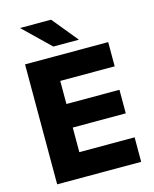

<svg xmlns="http://www.w3.org/2000/svg" viewBox="-122 -907 790 988"><g transform="rotate(-15 273.0 -413.0)"><path d="M211 0H58V-639H211ZM505.5 0H103.5V-130.5H505.5ZM493.5 -261.5H147.5V-387H493.5ZM501 -510H103V-639H501ZM83 -826.5H247L357.5 -691.5V-690H222.5L83 -825Z"/></g></svg>

Font: Anek Devanagari Medium
Style: Bold
Weight: 700
Version: Version 1.003